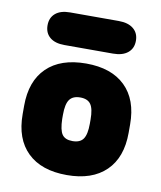

<svg xmlns="http://www.w3.org/2000/svg" viewBox="-72 -649 603 719"><g transform="rotate(10 229.5 -290.0)"><path d="M28 -217V-185Q28 -91 80.5 -40Q133 11 230 11Q326 11 378.5 -40Q431 -91 431 -185V-217Q431 -311 378.5 -362Q326 -413 230 -413Q133 -413 80.5 -362Q28 -311 28 -217ZM282 -209V-193Q282 -153 270 -135.5Q258 -118 229 -118Q201 -118 189.5 -134.5Q178 -151 177 -193V-209Q177 -250 189.5 -267Q202 -284 230 -284Q258 -284 270 -267Q282 -250 282 -209ZM137 -591Q101 -591 81.5 -574.5Q62 -558 62 -529Q62 -500 81.5 -483.5Q101 -467 137 -467H322Q358 -467 378 -483.5Q398 -500 398 -529Q398 -558 378 -574.5Q358 -591 322 -591Z"/></g></svg>

Font: Beiruti Black
Style: Regular
Weight: 900
Designer: Arlette Boutros
Foundry: Boutros
Version: Version 1.41